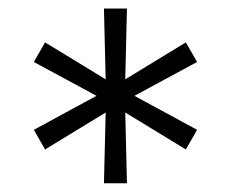

<svg xmlns="http://www.w3.org/2000/svg" viewBox="-20 -747 540 449"><path d="M223.1 -318.4 227.1 -483.9 85.4 -397.5 59.1 -443.4 205.6 -522.9 59.1 -602.1 85.4 -647.9 227.1 -561.5 223.1 -727.1H276.9L272.9 -561.5L414.6 -647.9L440.9 -602.1L294.4 -522.9L440.9 -443.4L414.6 -397.5L272.9 -483.9L276.9 -318.4Z"/></svg>

Font: Interop Light
Style: Regular
Weight: 300
Designer: Rasmus Andersson, Google, Jang Haemin
Foundry: jhaemin
Version: Version 1.007